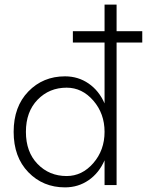

<svg xmlns="http://www.w3.org/2000/svg" viewBox="-20 -800 635 830"><path d="M268 -39Q335 -39 383.5 -95Q432 -151 432 -230Q432 -309 383.5 -365Q335 -421 268 -421Q193 -421 142.5 -369Q92 -317 92 -230Q92 -143 142.5 -91Q193 -39 268 -39ZM261 -470Q318 -470 363 -439Q408 -408 432 -353V-616H295V-665H432V-780H484V-665H595V-616H484V0H432V-107Q408 -52 363 -21Q318 10 261 10Q166 10 102.5 -55.5Q39 -121 39 -230Q39 -339 102.5 -404.5Q166 -470 261 -470Z"/></svg>

Font: Renner* Light
Style: Light
Weight: 300
Version: Version 003.000 ; ttfautohint (v0.97) -l 8 -r 50 -G 200 -x 1